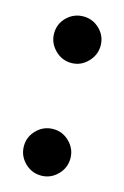

<svg xmlns="http://www.w3.org/2000/svg" viewBox="-91 -578 411 634"><g transform="rotate(15 114.5 -261.0)"><path d="M35 -454Q35 -487 58.5 -510Q82 -533 115 -533Q147 -533 170.5 -510Q194 -487 194 -454Q194 -422 170.5 -398Q147 -374 115 -374Q82 -374 58.5 -398Q35 -422 35 -454ZM35 -69Q35 -101 58.5 -124.5Q82 -148 115 -148Q147 -148 170.5 -124.5Q194 -101 194 -69Q194 -36 170.5 -12.5Q147 11 115 11Q82 11 58.5 -12.5Q35 -36 35 -69Z"/></g></svg>

Font: Radio Canada Condensed SemiBold
Style: Regular
Weight: 600
Width: 3
Designer: Charles Daoud, Etienne Aubert Bonn, Alexandre Saumier Demers, Jacques Le Bailly
Foundry: Radio-Canada
Version: Version 2.104; ttfautohint (v1.8.4.7-5d5b);gftools[0.9.28.de